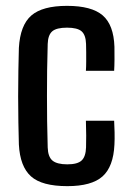

<svg xmlns="http://www.w3.org/2000/svg" viewBox="-20 -628 450 656"><path d="M273.5 -386Q274.5 -400.5 274.5 -417Q274.5 -433.5 274.5 -449.5Q274.5 -465.5 274 -478Q273 -508.5 258.8 -521Q244.5 -533.5 209 -533.5Q173 -533.5 158.5 -521Q144 -508.5 143 -478Q141.5 -431.5 141 -387.8Q140.5 -344 140.5 -301Q140.5 -258 141 -214.2Q141.5 -170.5 143 -124Q144 -92 159.5 -79.2Q175 -66.5 210 -66.5Q245 -66.5 259 -79.8Q273 -93 274 -124.5Q274.5 -144 274.5 -165.2Q274.5 -186.5 273.5 -215.5H370Q371 -200.5 371.5 -176Q372 -151.5 371 -134Q367.5 -58.5 330.2 -25.2Q293 8 210 8Q123 8 85.8 -25.5Q48.5 -59 44.5 -134Q43.5 -167 42.8 -209.8Q42 -252.5 42 -298.8Q42 -345 42.8 -388Q43.5 -431 44.5 -464.5Q49 -542 87 -575Q125 -608 209 -608Q293 -608 330.8 -575.5Q368.5 -543 371 -468Q371.5 -448.5 371.2 -425Q371 -401.5 370 -386Z"/></svg>

Font: Big Shoulders Text Thin SemiBold
Style: Regular
Weight: 600
Version: Version 2.002